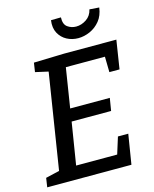

<svg xmlns="http://www.w3.org/2000/svg" viewBox="-131 -990 865 1077"><g transform="rotate(-15 301.5 -451.5)"><path d="M7 0 15 -53 109 -75 93 -59 185 -639 197 -622 108 -642 116 -695 293 -700H596L570 -534H511L509 -640L526 -624H265L285 -641L243 -376L231 -394H476L464 -321H218L238 -341L192 -56L180 -76H452L428 -58L464 -173H524L496 0ZM393 -763Q357 -763 327 -779Q297 -795 280.5 -825.5Q264 -856 270 -900L328 -901Q326 -861 348 -845Q370 -829 398 -829Q429 -829 457.5 -848Q486 -867 494 -903L550 -899Q544 -853 519.5 -823Q495 -793 461 -778Q427 -763 393 -763Z"/></g></svg>

Font: Bitter Thin Medium
Style: Italic
Weight: 500
Italic angle: -9°
Version: Version 3.021